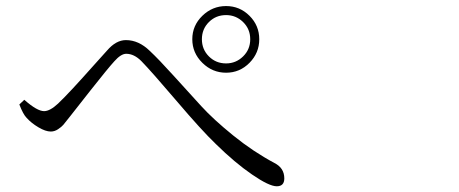

<svg xmlns="http://www.w3.org/2000/svg" viewBox="-20 -699 1540 644"><path d="M816.9 -488.3Q784.2 -455.1 738.3 -455.1Q692.4 -455.1 658.7 -488.3Q625 -521.5 625 -567.4Q625 -613.3 658.7 -646Q692.4 -678.7 738.3 -678.7Q784.2 -678.7 816.9 -646Q849.6 -613.3 849.6 -567.4Q849.6 -521.5 816.9 -488.3ZM738.3 -648.4Q704.1 -648.4 680.7 -625Q657.2 -601.6 657.2 -567.4Q657.2 -533.2 680.7 -509.8Q704.1 -486.3 738.3 -486.3Q771.5 -486.3 795.4 -509.8Q819.3 -533.2 819.3 -567.4Q819.3 -601.6 795.4 -625Q771.5 -648.4 738.3 -648.4ZM69.3 -303.7Q57.6 -315.4 44.9 -348.6L61.5 -364.3Q104.5 -326.2 127.9 -326.2Q147.5 -326.2 174.8 -351.6Q194.3 -370.1 225.6 -403.8Q256.8 -437.5 291.5 -476.6Q326.2 -515.6 338.9 -529.3Q369.1 -564.5 402.3 -564.5Q445.3 -564.5 482.4 -528.3Q511.7 -501 563 -444.3Q614.3 -387.7 654.8 -343.3Q695.3 -298.8 762.2 -244.6Q829.1 -190.4 900.4 -152.3Q933.6 -135.7 933.6 -100.6Q933.6 -74.2 908.2 -74.2Q882.8 -74.2 825.2 -113.8Q767.6 -153.3 704.1 -215.8Q656.2 -261.7 572.3 -360.4Q488.3 -459 454.1 -494.1Q429.7 -518.6 403.3 -518.6Q385.7 -518.6 363.3 -493.2Q341.8 -469.7 283.7 -396Q225.6 -322.3 215.8 -309.6Q198.2 -287.1 192.4 -280.3Q186.5 -273.4 174.8 -265.6Q163.1 -257.8 150.4 -257.8Q132.8 -257.8 108.9 -272Q85 -286.1 69.3 -303.7Z"/></svg>

Font: Bpmf Zihi Serif Light
Style: Light
Weight: 300
Foundry: But Ko
Version: Version 1.320